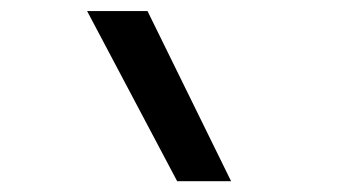

<svg xmlns="http://www.w3.org/2000/svg" viewBox="-20 -932 640 356"><path d="M308.5 -596 141.5 -911.5H253.5L408.5 -596Z"/></svg>

Font: Spline Sans Mono Medium
Style: Italic
Weight: 500
Italic angle: -4°
Monospace: yes
Designer: Eben Sorkin, Mirko Velimirovic
Foundry: Sorkin Type
Version: Version 1.004